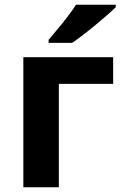

<svg xmlns="http://www.w3.org/2000/svg" viewBox="-20 -786 518 806"><path d="M455 -546V-434H227V0H78V-546ZM466 -766V-756Q452 -742 429 -722Q406 -702 379.5 -680Q353 -658 327.5 -638.5Q302 -619 283 -606H184V-619Q200 -638 221.5 -663.5Q243 -689 264 -716.5Q285 -744 299 -766Z"/></svg>

Font: Noto IKEA Simplified Chinese
Style: Bold
Weight: 700
Designer: Monotype Design Team
Foundry: Monotype Imaging Inc.
Version: Version 1.100